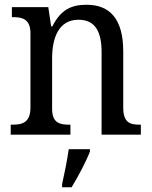

<svg xmlns="http://www.w3.org/2000/svg" viewBox="-20 -566 637 807"><path d="M25 0H276V-42H271C231 -42 199 -49 199 -109V-320C199 -406 226 -483 310 -483C381 -483 407 -432 407 -346V0H572V-42H567C526 -42 498 -51 498 -114V-350C498 -487 441 -546 344 -546C282 -546 236 -527 200 -455H195L183 -536H30V-494H35C75 -494 108 -485 108 -426V-114C108 -51 74 -42 33 -42H25ZM241 208V221H281C307 179 342 113 358 71V61H269C262 109 251 164 241 208Z"/></svg>

Font: Noto Serif Bengali SemiCondensed
Style: Regular
Weight: 400
Width: 4
Designer: Juan Bruce, Universal Thirst, Indian Type Foundry and the Monotype Design Team.
Foundry: Monotype Imaging Inc.
Version: Version 2.003